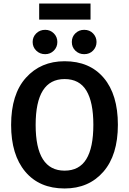

<svg xmlns="http://www.w3.org/2000/svg" viewBox="-20 -1053 731 1088"><path d="M346 15Q203 15 123 -80.5Q43 -176 43 -345Q43 -519 127 -612.5Q211 -706 346 -706Q488 -706 568 -611.5Q648 -517 648 -346Q648 -174 565.5 -79.5Q483 15 346 15ZM346 -86Q429 -86 469 -151Q509 -216 509 -346Q509 -474 469.5 -539.5Q430 -605 346 -605Q182 -605 182 -345Q182 -86 346 -86ZM236 -746Q206 -746 185.5 -766Q165 -786 165 -815Q165 -844 185.5 -864Q206 -884 236 -884Q265 -884 285 -864Q305 -844 305 -815Q305 -786 285 -766Q265 -746 236 -746ZM457 -746Q428 -746 407.5 -765.5Q387 -785 387 -815Q387 -845 407.5 -864.5Q428 -884 457 -884Q488 -884 507.5 -863.5Q527 -843 527 -815Q527 -787 507.5 -766.5Q488 -746 457 -746ZM493 -942H202V-1033H493Z"/></svg>

Font: Trujillo Medium
Style: Regular
Weight: 500
Designer: Fira Sans original fonts by bBox Type GmbH, Carrois Corporate GbR, & Edenspiekermann AG / Changes by Cristiano Sobral
Foundry: Fira Sans original fonts by bBox Type GmbH, Carrois Corporate GbR, & Edenspiekermann AG / Changes by Cristiano Sobral
Version: Version 4.301;October 17, 2021;FontCreator 14.0.0.2814 64-bi